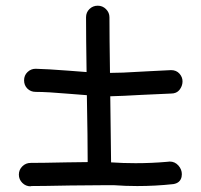

<svg xmlns="http://www.w3.org/2000/svg" viewBox="-20 -738 714 681"><path d="M88.9 -78.1V-77.1Q71.3 -77.1 59.1 -89.4Q46.9 -101.6 46.9 -118.7Q46.9 -135.7 59.1 -147.9Q71.3 -160.2 88.9 -160.2Q128.9 -160.2 215.8 -162.1Q258.8 -163.1 291 -163.1Q291 -242.2 288.1 -400.4Q261.7 -402.3 225.6 -405.3Q147.5 -412.1 106.4 -412.1Q88.9 -412.1 77.1 -423.8Q65.4 -435.5 65.4 -453.1Q65.4 -470.7 77.6 -482.4Q89.8 -494.1 106.4 -494.1Q146.5 -493.2 223.6 -487.3Q259.8 -484.4 287.1 -482.4Q285.2 -605.5 285.2 -676.8Q285.2 -694.3 297.4 -706.1Q309.6 -717.8 326.7 -717.8Q343.8 -717.8 356 -705.6Q368.2 -693.4 368.2 -676.8Q368.2 -608.4 370.1 -479.5H371.1Q393.6 -479.5 417 -480.5Q459 -482.4 508.8 -485.4Q558.6 -488.3 586.9 -489.3Q605.5 -489.3 616.7 -476.6Q627.9 -463.9 627.4 -448.2Q627 -432.6 616.7 -419.4Q606.4 -406.2 586.9 -406.2Q576.2 -406.2 480.5 -401.4Q414.1 -397.5 371.1 -396.5Q373 -245.1 374 -162.1Q417 -159.2 460.9 -159.2Q517.6 -159.2 573.2 -164.1Q578.1 -165 582 -165Q600.6 -165 613.3 -150.4Q625 -136.7 625 -120.1Q625 -115.2 624 -110.4Q619.1 -88.9 594.7 -85Q531.2 -78.1 466.8 -78.1Q425.8 -78.1 384.8 -81.1Q368.2 -81.1 347.7 -81.1Q299.8 -81.1 229.5 -80.1Q127.9 -78.1 88.9 -78.1Z"/></svg>

Font: sage sans
Style: Regular
Weight: 400
Version: Version 001.032